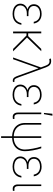

<svg xmlns="http://www.w3.org/2000/svg" viewBox="1284 -2064 1006 3615"><g transform="rotate(90 1787.5 -257.0)"><path d="M156.7 -271.5Q108.9 -285.2 84.7 -315.9Q60.5 -346.7 60.5 -391.6Q60.5 -435.5 83 -468.5Q105.5 -501.5 146.5 -519.3Q187.5 -537.1 241.2 -537.1Q315.9 -537.1 364 -498.8Q412.1 -460.4 423.8 -388.7H391.6Q379.4 -447.8 340.8 -477.3Q302.2 -506.8 241.2 -506.8Q196.3 -506.8 162.6 -492.7Q128.9 -478.5 110.8 -452.6Q92.8 -426.8 92.8 -392.6Q92.8 -343.3 128.7 -316.2Q164.6 -289.1 229.5 -289.1H284.2V-258.8H229.5Q188.5 -258.8 154.8 -243.4Q121.1 -228 101.6 -200Q82 -171.9 82 -135.7Q82 -101.6 101.8 -75.4Q121.6 -49.3 158 -34.9Q194.3 -20.5 243.2 -20.5Q316.4 -20.5 359.4 -56.2Q402.3 -91.8 416 -156.2H447.3Q439.9 -106.4 413.8 -69.1Q387.7 -31.7 344 -11Q300.3 9.8 242.2 9.8Q183.6 9.8 140.1 -9Q96.7 -27.8 73.2 -61Q49.8 -94.2 49.8 -136.7Q49.8 -185.1 77.9 -220.2Q106 -255.4 156.7 -271.5Z M608.4 -284.2H661.1L901.4 -530.3H945.3L686.5 -261.7L947.3 0H901.4L649.4 -252H608.4V0H574.2V-530.3H608.4Z M1408.2 -88.9 1273.4 -460.9 1268.6 -473.6H1263.7L1095.7 0H1062.5L1250 -523.4L1218.8 -607.4Q1204.1 -649.4 1184.1 -668Q1164.1 -686.5 1132.8 -686.5Q1115.2 -686.5 1091.8 -680.7L1081.1 -710Q1106.9 -716.8 1130.9 -716.8Q1174.8 -716.3 1201.4 -693.8Q1228 -671.4 1248 -619.1L1434.6 -108.4Q1446.3 -75.7 1455.3 -57.9Q1464.4 -40 1473.6 -32.2Q1482.9 -24.4 1495.1 -24.4Q1501 -24.4 1516.6 -28.3L1526.4 2Q1508.8 5.9 1497.1 5.9Q1476.6 5.9 1461.4 -3.2Q1446.3 -12.2 1433.6 -32.7Q1420.9 -53.2 1408.2 -88.9Z M1680.2 -271.5Q1632.3 -285.2 1608.2 -315.9Q1584 -346.7 1584 -391.6Q1584 -435.5 1606.4 -468.5Q1628.9 -501.5 1669.9 -519.3Q1710.9 -537.1 1764.6 -537.1Q1839.4 -537.1 1887.5 -498.8Q1935.5 -460.4 1947.3 -388.7H1915Q1902.8 -447.8 1864.3 -477.3Q1825.7 -506.8 1764.6 -506.8Q1719.7 -506.8 1686 -492.7Q1652.3 -478.5 1634.3 -452.6Q1616.2 -426.8 1616.2 -392.6Q1616.2 -343.3 1652.1 -316.2Q1688 -289.1 1752.9 -289.1H1807.6V-258.8H1752.9Q1711.9 -258.8 1678.2 -243.4Q1644.5 -228 1625 -200Q1605.5 -171.9 1605.5 -135.7Q1605.5 -101.6 1625.2 -75.4Q1645 -49.3 1681.4 -34.9Q1717.8 -20.5 1766.6 -20.5Q1839.8 -20.5 1882.8 -56.2Q1925.8 -91.8 1939.5 -156.2H1970.7Q1963.4 -106.4 1937.3 -69.1Q1911.1 -31.7 1867.4 -11Q1823.7 9.8 1765.6 9.8Q1707 9.8 1663.6 -9Q1620.1 -27.8 1596.7 -61Q1573.2 -94.2 1573.2 -136.7Q1573.2 -185.1 1601.3 -220.2Q1629.4 -255.4 1680.2 -271.5Z M2130.9 -530.3V-90.8Q2130.9 -60.1 2144.8 -42.2Q2158.7 -24.4 2180.7 -24.4Q2194.3 -24.4 2205.1 -25.4Q2215.8 -26.4 2217.8 -27.3L2221.7 2.9Q2216.8 4.4 2204.6 5.6Q2192.4 6.8 2175.8 6.8Q2141.6 6.8 2120.6 -19.5Q2099.6 -45.9 2099.6 -90.8V-530.3ZM2122.1 -740.2H2159.2L2129.9 -581.1H2106.4Z M2328.1 -530.3V-224.6Q2328.1 -160.6 2354.7 -113.5Q2381.3 -66.4 2430.4 -40.5Q2479.5 -14.6 2545.9 -12.2V-530.3H2578.1V-12.2Q2646.5 -15.1 2695.6 -42.5Q2744.6 -69.8 2770.3 -116.2Q2795.9 -162.6 2795.9 -222.7Q2795.9 -277.8 2779.1 -371.1Q2762.2 -464.4 2739.3 -530.3H2772.5Q2794.9 -463.9 2811.5 -371.6Q2828.1 -279.3 2827.1 -222.7Q2826.7 -152.8 2797.4 -99.6Q2768.1 -46.4 2712.2 -15.6Q2656.2 15.1 2578.1 18.1V225.6H2545.9V18.1Q2468.8 15.6 2412.6 -14.4Q2356.4 -44.4 2326.2 -98.1Q2295.9 -151.9 2295.9 -224.6V-530.3Z M3033.7 -271.5Q2985.8 -285.2 2961.7 -315.9Q2937.5 -346.7 2937.5 -391.6Q2937.5 -435.5 2960 -468.5Q2982.4 -501.5 3023.4 -519.3Q3064.5 -537.1 3118.2 -537.1Q3192.9 -537.1 3241 -498.8Q3289.1 -460.4 3300.8 -388.7H3268.6Q3256.3 -447.8 3217.8 -477.3Q3179.2 -506.8 3118.2 -506.8Q3073.2 -506.8 3039.6 -492.7Q3005.9 -478.5 2987.8 -452.6Q2969.7 -426.8 2969.7 -392.6Q2969.7 -343.3 3005.6 -316.2Q3041.5 -289.1 3106.4 -289.1H3161.1V-258.8H3106.4Q3065.4 -258.8 3031.7 -243.4Q2998 -228 2978.5 -200Q2959 -171.9 2959 -135.7Q2959 -101.6 2978.8 -75.4Q2998.5 -49.3 3034.9 -34.9Q3071.3 -20.5 3120.1 -20.5Q3193.4 -20.5 3236.3 -56.2Q3279.3 -91.8 3293 -156.2H3324.2Q3316.9 -106.4 3290.8 -69.1Q3264.6 -31.7 3220.9 -11Q3177.2 9.8 3119.1 9.8Q3060.5 9.8 3017.1 -9Q2973.6 -27.8 2950.2 -61Q2926.8 -94.2 2926.8 -136.7Q2926.8 -185.1 2954.8 -220.2Q2982.9 -255.4 3033.7 -271.5Z M3484.4 -530.3V-90.8Q3484.4 -60.1 3498.3 -42.2Q3512.2 -24.4 3534.2 -24.4Q3547.9 -24.4 3558.6 -25.4Q3569.3 -26.4 3571.3 -27.3L3575.2 2.9Q3570.3 4.4 3558.1 5.6Q3545.9 6.8 3529.3 6.8Q3495.1 6.8 3474.1 -19.5Q3453.1 -45.9 3453.1 -90.8V-530.3Z"/></g></svg>

Font: Pretendard JP Thin
Style: Regular
Weight: 100
Designer: Base glyphs from Inter by Rasmus Andersson; Hangeul glyphs from Noto Sans CJK(Source Han Sans) by Jang Soo-young and Kan
Foundry: Kil Hyung-jin
Version: Version 1.309